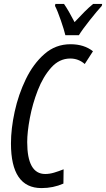

<svg xmlns="http://www.w3.org/2000/svg" viewBox="-20 -951 542 981"><path d="M383 -771Q400 -799 438.5 -847.5Q477 -896 500 -921L502 -931H456Q435 -914 411.5 -890.5Q388 -867 361 -838Q330 -898 307 -931H263L261 -921Q274 -896 291 -846.5Q308 -797 314 -771ZM304 -13 305 -86Q280 -76 256.5 -69Q233 -62 211 -62Q119 -62 119 -225Q119 -276 132.5 -348Q146 -420 173 -489.5Q200 -559 241.5 -605.5Q283 -652 339 -652Q381 -652 413 -624L455 -689Q410 -725 340 -725Q264 -725 207 -675Q150 -625 112 -546.5Q74 -468 55 -380.5Q36 -293 36 -218Q36 10 192 10Q252 10 304 -13Z"/></svg>

Font: Noto Sans Display Condensed
Style: Italic
Weight: 400
Width: 3
Designer: Monotype Design team
Foundry: Monotype Imaging Inc.
Version: 1.000